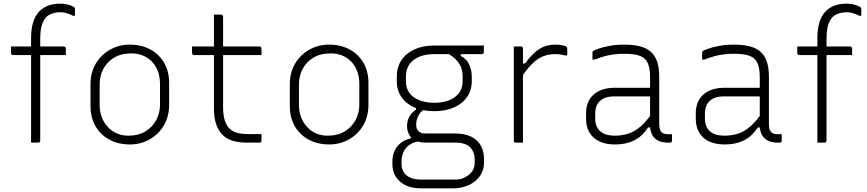

<svg xmlns="http://www.w3.org/2000/svg" viewBox="-20 -780 4740 1050"><path d="M40 -526H329Q332 -526 334.5 -524.5Q337 -523 338.5 -520.5Q340 -518 340 -515Q340 -505 340 -497Q340 -489 340 -479H51Q48 -479 45.5 -480.5Q43 -482 41.5 -484.5Q40 -487 40 -490Q40 -500 40 -508Q40 -516 40 -526ZM200 -11Q200 -6 197 -3Q194 0 189 0Q179 0 169.5 0Q160 0 150 0Q150 -25 150 -49.5Q150 -74 150 -99Q150 -170 150 -227Q150 -284 150 -336.5Q150 -389 150 -446Q150 -503 150 -573Q150 -620 160.5 -655.5Q171 -691 191.5 -714Q212 -737 241.5 -748.5Q271 -760 308 -760Q328 -760 344.5 -756.5Q361 -753 372 -748Q383 -743 387 -739Q389 -738 389.5 -736Q390 -734 390 -731Q390 -722 390 -712.5Q390 -703 390 -694H378Q368 -700 357 -704Q346 -708 334.5 -710.5Q323 -713 309 -713Q290 -713 272 -708Q254 -703 239 -692Q223 -680 211.5 -650.5Q200 -621 200 -565Q200 -509 200 -453.5Q200 -398 200 -343Q200 -288 200 -233Q200 -178 200 -122.5Q200 -67 200 -11Z M690 -536Q739 -536 778.5 -520.5Q818 -505 846.5 -477Q875 -449 890 -411Q905 -373 905 -328V-207Q905 -143 876 -94Q847 -45 798 -17.5Q749 10 690 10Q641 10 601.5 -5.5Q562 -21 533.5 -49Q505 -77 490 -115Q475 -153 475 -198V-319Q475 -384 504 -432.5Q533 -481 582 -508.5Q631 -536 690 -536ZM699 -488Q642 -488 603.5 -464.5Q565 -441 545 -403Q525 -365 525 -319V-205Q525 -168 537.5 -136.5Q550 -105 572 -83Q592 -62 620 -50Q648 -38 681 -38Q738 -38 777 -62.5Q816 -87 835.5 -125.5Q855 -164 855 -207V-321Q855 -360 843 -391.5Q831 -423 809 -445Q789 -465 761 -476.5Q733 -488 699 -488Z M1030 -526H1399Q1404 -526 1407 -523Q1410 -520 1410 -515Q1410 -509 1410 -503Q1410 -497 1410 -491.5Q1410 -486 1410 -479H1041Q1039 -479 1037 -480Q1035 -481 1033.5 -482.5Q1032 -484 1031 -486Q1030 -488 1030 -490Q1030 -497 1030 -502.5Q1030 -508 1030 -514Q1030 -520 1030 -526ZM1410 -47Q1410 -38 1410 -29Q1410 -20 1410 -11Q1410 -5 1407.5 -2.5Q1405 0 1399 0Q1390 0 1381.5 0Q1373 0 1364.5 0Q1356 0 1347.5 0Q1339 0 1330 0Q1285 0 1251.5 -10.5Q1218 -21 1195.5 -44Q1173 -67 1161.5 -102.5Q1150 -138 1150 -189Q1150 -239 1150 -289Q1150 -339 1150 -389Q1150 -439 1150 -489.5Q1150 -540 1150 -591Q1150 -618 1150 -645.5Q1150 -673 1150 -700Q1160 -700 1169.5 -700Q1179 -700 1189 -700Q1192 -700 1194.5 -698.5Q1197 -697 1198.5 -694.5Q1200 -692 1200 -689Q1200 -627 1200 -565.5Q1200 -504 1200 -442Q1200 -380 1200 -318.5Q1200 -257 1200 -195Q1200 -153 1208.5 -124Q1217 -95 1235 -77Q1251 -61 1275.5 -54Q1300 -47 1334 -47Q1344 -47 1354.5 -47Q1365 -47 1375 -47Q1385 -47 1395 -47Z M1780 -536Q1829 -536 1868.5 -520.5Q1908 -505 1936.5 -477Q1965 -449 1980 -411Q1995 -373 1995 -328V-207Q1995 -143 1966 -94Q1937 -45 1888 -17.5Q1839 10 1780 10Q1731 10 1691.5 -5.5Q1652 -21 1623.5 -49Q1595 -77 1580 -115Q1565 -153 1565 -198V-319Q1565 -384 1594 -432.5Q1623 -481 1672 -508.5Q1721 -536 1780 -536ZM1789 -488Q1732 -488 1693.5 -464.5Q1655 -441 1635 -403Q1615 -365 1615 -319V-205Q1615 -168 1627.5 -136.5Q1640 -105 1662 -83Q1682 -62 1710 -50Q1738 -38 1771 -38Q1828 -38 1867 -62.5Q1906 -87 1925.5 -125.5Q1945 -164 1945 -207V-321Q1945 -360 1933 -391.5Q1921 -423 1899 -445Q1879 -465 1851 -476.5Q1823 -488 1789 -488Z M2206 -92Q2206 -111 2212 -127.5Q2218 -144 2229 -157.5Q2240 -171 2255 -180V-199L2300 -183Q2278 -167 2267 -145.5Q2256 -124 2256 -98Q2256 -73 2269.5 -61.5Q2283 -50 2305 -50H2470Q2522 -50 2557 -32.5Q2592 -15 2609.5 16.5Q2627 48 2627 89V110Q2627 139 2615 164.5Q2603 190 2580.5 209Q2558 228 2526.5 239Q2495 250 2456 250H2282Q2230 250 2195.5 232Q2161 214 2143.5 184.5Q2126 155 2126 119V102Q2126 71 2137.5 45.5Q2149 20 2171.5 2Q2194 -16 2226 -23V-48L2283 -8Q2243 -5 2219.5 12Q2196 29 2186 53Q2176 77 2176 102V119Q2176 140 2186.5 159Q2197 178 2220.5 190Q2244 202 2283 202H2469Q2498 202 2518.5 192Q2539 182 2552 169Q2565 156 2570.5 141.5Q2576 127 2576 110V91Q2576 53 2552 26.5Q2528 0 2469 0H2305Q2277 0 2254.5 -10.5Q2232 -21 2219 -41.5Q2206 -62 2206 -92ZM2425 -490H2500V-474Q2533 -457 2546.5 -426Q2560 -395 2560 -362V-336Q2560 -287 2534.5 -250Q2509 -213 2463 -192.5Q2417 -172 2355 -172Q2293 -172 2247 -192Q2201 -212 2175.5 -249Q2150 -286 2150 -335V-361Q2150 -413 2175.5 -451Q2201 -489 2247 -510Q2293 -531 2355 -531Q2423 -531 2491 -531Q2559 -531 2626 -531Q2626 -522 2626 -513Q2626 -504 2626 -495Q2626 -491 2623 -487.5Q2620 -484 2615 -484Q2572 -484 2528.5 -484Q2485 -484 2442 -484Q2399 -484 2355 -484Q2284 -484 2242 -452Q2200 -420 2200 -361V-335Q2200 -312 2207.5 -293Q2215 -274 2230 -259Q2250 -240 2281.5 -229Q2313 -218 2355 -218Q2426 -218 2468 -249.5Q2510 -281 2510 -336V-362Q2510 -388 2502 -410Q2494 -432 2475.5 -452Q2457 -472 2425 -490Z M2826 -433H2852Q2880 -472 2906 -494.5Q2932 -517 2959 -526.5Q2986 -536 3015 -536Q3034 -536 3047.5 -534Q3061 -532 3072 -528Q3078 -526 3080 -522Q3082 -518 3082 -511Q3082 -507 3082 -502.5Q3082 -498 3082 -494Q3082 -490 3082 -485.5Q3082 -481 3082 -477H3070Q3059 -480 3046 -482Q3033 -484 3015 -484Q2981 -484 2951 -472.5Q2921 -461 2890.5 -431.5Q2860 -402 2826 -348ZM2840 0Q2834 0 2827.5 0Q2821 0 2814.5 0Q2808 0 2801 0Q2798 0 2796 -0.5Q2794 -1 2792.5 -2.5Q2791 -4 2790.5 -6Q2790 -8 2790 -11Q2790 -16 2790 -47Q2790 -78 2790 -125Q2790 -172 2790 -226Q2790 -280 2790 -332.5Q2790 -385 2790 -426Q2790 -462 2790 -488Q2790 -514 2790 -526Q2797 -526 2803.5 -526Q2810 -526 2816.5 -526Q2823 -526 2829 -526Q2833 -526 2835 -524.5Q2837 -523 2838.5 -521Q2840 -519 2840 -515Q2840 -509 2840 -471Q2840 -433 2840 -375Q2840 -317 2840 -249.5Q2840 -182 2840 -116.5Q2840 -51 2840 0Z M3585 -361Q3585 -330 3585 -298Q3585 -266 3585 -233.5Q3585 -201 3585 -169Q3585 -137 3585 -106Q3585 -87 3588 -75.5Q3591 -64 3598 -57Q3604 -51 3613 -48.5Q3622 -46 3634 -46Q3636 -46 3638.5 -46Q3641 -46 3643 -46H3655Q3655 -37 3655 -28.5Q3655 -20 3655 -11Q3655 -5 3652 -2.5Q3649 0 3644 0Q3639 0 3637 0Q3635 0 3632 0Q3612 0 3594.5 -5Q3577 -10 3563.5 -21.5Q3550 -33 3542.5 -51.5Q3535 -70 3535 -97Q3535 -135 3535 -178Q3535 -221 3535 -259Q3535 -275 3535 -291.5Q3535 -308 3535 -324Q3535 -340 3535 -356Q3535 -407 3522.5 -435Q3510 -463 3479.5 -474.5Q3449 -486 3394 -486Q3364 -486 3337 -482.5Q3310 -479 3284.5 -472Q3259 -465 3232 -454H3220Q3220 -464 3220 -473Q3220 -482 3220 -492Q3220 -495 3221 -497Q3222 -499 3223 -500Q3228 -505 3252 -513.5Q3276 -522 3313 -529Q3350 -536 3394 -536Q3444 -536 3480.5 -526.5Q3517 -517 3540 -496Q3563 -475 3574 -442Q3585 -409 3585 -361ZM3235 -132Q3235 -86 3262.5 -62Q3290 -38 3342 -38Q3383 -38 3417.5 -49.5Q3452 -61 3485 -90Q3518 -119 3554 -172V-83H3524Q3505 -53 3479 -32Q3453 -11 3419 -0.5Q3385 10 3342 10Q3293 10 3258 -6.5Q3223 -23 3204 -54.5Q3185 -86 3185 -131V-159Q3185 -193 3195.5 -219Q3206 -245 3226.5 -263Q3247 -281 3276 -290.5Q3305 -300 3342 -300Q3376 -300 3408 -300Q3440 -300 3473.5 -300Q3507 -300 3545 -300Q3553 -300 3556.5 -294Q3560 -288 3561 -277.5Q3562 -267 3562 -253Q3520 -253 3486.5 -253Q3453 -253 3419.5 -253Q3386 -253 3342 -253Q3314 -253 3293.5 -246.5Q3273 -240 3259 -226Q3247 -214 3241 -197Q3235 -180 3235 -158Z M4185 -361Q4185 -330 4185 -298Q4185 -266 4185 -233.5Q4185 -201 4185 -169Q4185 -137 4185 -106Q4185 -87 4188 -75.5Q4191 -64 4198 -57Q4204 -51 4213 -48.5Q4222 -46 4234 -46Q4236 -46 4238.5 -46Q4241 -46 4243 -46H4255Q4255 -37 4255 -28.5Q4255 -20 4255 -11Q4255 -5 4252 -2.5Q4249 0 4244 0Q4239 0 4237 0Q4235 0 4232 0Q4212 0 4194.5 -5Q4177 -10 4163.5 -21.5Q4150 -33 4142.5 -51.5Q4135 -70 4135 -97Q4135 -135 4135 -178Q4135 -221 4135 -259Q4135 -275 4135 -291.5Q4135 -308 4135 -324Q4135 -340 4135 -356Q4135 -407 4122.5 -435Q4110 -463 4079.5 -474.5Q4049 -486 3994 -486Q3964 -486 3937 -482.5Q3910 -479 3884.5 -472Q3859 -465 3832 -454H3820Q3820 -464 3820 -473Q3820 -482 3820 -492Q3820 -495 3821 -497Q3822 -499 3823 -500Q3828 -505 3852 -513.5Q3876 -522 3913 -529Q3950 -536 3994 -536Q4044 -536 4080.5 -526.5Q4117 -517 4140 -496Q4163 -475 4174 -442Q4185 -409 4185 -361ZM3835 -132Q3835 -86 3862.5 -62Q3890 -38 3942 -38Q3983 -38 4017.5 -49.5Q4052 -61 4085 -90Q4118 -119 4154 -172V-83H4124Q4105 -53 4079 -32Q4053 -11 4019 -0.5Q3985 10 3942 10Q3893 10 3858 -6.5Q3823 -23 3804 -54.5Q3785 -86 3785 -131V-159Q3785 -193 3795.5 -219Q3806 -245 3826.5 -263Q3847 -281 3876 -290.5Q3905 -300 3942 -300Q3976 -300 4008 -300Q4040 -300 4073.5 -300Q4107 -300 4145 -300Q4153 -300 4156.5 -294Q4160 -288 4161 -277.5Q4162 -267 4162 -253Q4120 -253 4086.5 -253Q4053 -253 4019.5 -253Q3986 -253 3942 -253Q3914 -253 3893.5 -246.5Q3873 -240 3859 -226Q3847 -214 3841 -197Q3835 -180 3835 -158Z M4340 -526H4629Q4632 -526 4634.5 -524.5Q4637 -523 4638.5 -520.5Q4640 -518 4640 -515Q4640 -505 4640 -497Q4640 -489 4640 -479H4351Q4348 -479 4345.5 -480.5Q4343 -482 4341.5 -484.5Q4340 -487 4340 -490Q4340 -500 4340 -508Q4340 -516 4340 -526ZM4500 -11Q4500 -6 4497 -3Q4494 0 4489 0Q4479 0 4469.5 0Q4460 0 4450 0Q4450 -25 4450 -49.5Q4450 -74 4450 -99Q4450 -170 4450 -227Q4450 -284 4450 -336.5Q4450 -389 4450 -446Q4450 -503 4450 -573Q4450 -620 4460.5 -655.5Q4471 -691 4491.5 -714Q4512 -737 4541.5 -748.5Q4571 -760 4608 -760Q4628 -760 4644.5 -756.5Q4661 -753 4672 -748Q4683 -743 4687 -739Q4689 -738 4689.5 -736Q4690 -734 4690 -731Q4690 -722 4690 -712.5Q4690 -703 4690 -694H4678Q4668 -700 4657 -704Q4646 -708 4634.5 -710.5Q4623 -713 4609 -713Q4590 -713 4572 -708Q4554 -703 4539 -692Q4523 -680 4511.5 -650.5Q4500 -621 4500 -565Q4500 -509 4500 -453.5Q4500 -398 4500 -343Q4500 -288 4500 -233Q4500 -178 4500 -122.5Q4500 -67 4500 -11Z"/></svg>

Font: Recursive Sans Linear Light
Style: Regular
Weight: 300
Version: Version 1.085